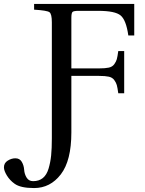

<svg xmlns="http://www.w3.org/2000/svg" viewBox="-138 -712 738 974"><path d="M-118 137Q-118 115 -99 103Q-80 91 -60 91Q-38 91 -27.5 109Q-17 127 -15.5 149Q-14 171 -3 189Q8 207 30 207Q60 207 79.5 191Q99 175 108.5 143Q118 111 121.5 76Q125 41 125 -10V-599Q125 -641 113 -650Q101 -659 35 -663V-692H543V-532H513Q502 -610 474 -633.5Q446 -657 360 -657H261Q236 -657 230 -651.5Q224 -646 224 -621V-365H364Q396 -365 414 -369Q432 -373 441.5 -386Q451 -399 454.5 -411.5Q458 -424 462 -453H492V-239H462Q458 -268 454.5 -280.5Q451 -293 441.5 -306Q432 -319 414 -323Q396 -327 364 -327H224V-40Q224 103 170.5 172.5Q117 242 35 242Q-34 242 -64 220Q-88 203 -103 178.5Q-118 154 -118 137Z"/></svg>

Font: Heuristica
Style: Regular
Weight: 400
Version: Version 1.0.1 ; ttfautohint (v1.4.1)